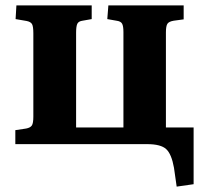

<svg xmlns="http://www.w3.org/2000/svg" viewBox="-20 -536 756 714"><path d="M637 158 627 88Q618 37 598 18.5Q578 0 527 0H37V-52L77 -58Q93 -61 98.5 -69.5Q104 -78 104 -102V-412Q104 -438 99 -446.5Q94 -455 79 -458L38 -465L41 -516H321V-465L287 -459Q272 -457 267.5 -447.5Q263 -438 263 -414V-62H439V-417Q439 -439 434 -448Q429 -457 413 -459L379 -465L383 -516H663V-464L626 -459Q608 -456 602.5 -447.5Q597 -439 597 -415V-62H700V149Z"/></svg>

Font: Literata 36pt
Style: Bold
Weight: 700
Designer: Latin by Veronika Burian and Jose Scaglione. Greek by Irene Vlachou. Cyrillic by Vera Evstafieva.
Foundry: TypeTogether
Version: Version 3.002